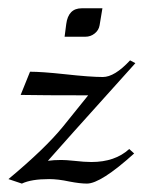

<svg xmlns="http://www.w3.org/2000/svg" viewBox="-33 -431 354 461"><path d="M122.1 -342.8 126 -373Q130.9 -411.1 163.1 -411.1H212.9L206.1 -370.1Q204.1 -358.4 194.3 -350.6Q184.6 -342.8 171.9 -342.8ZM-12.7 -1Q75.2 -74.2 118.2 -127L178.7 -202.1Q68.4 -202.1 16.6 -203.1L39.1 -258.8Q67.4 -258.8 122.1 -252.9Q183.6 -246.1 213.9 -246.1Q242.2 -246.1 279.3 -286.1L292 -279.3L144.5 -115.2Q99.6 -64.5 82 -44.9Q95.7 -46.9 114.3 -46.9Q125 -46.9 144.5 -44.9Q169.9 -42 186.5 -42Q243.2 -42 277.3 -73.2L289.1 -62.5Q209 9.8 175.8 9.8Q159.2 9.8 133.8 4.9Q106.4 -1 85 -1Q42 -1 19.5 9.8Z"/></svg>

Font: Kleymisska
Style: Regular
Weight: 500
Italic angle: -8°
Designer: gluk
Foundry: gluk
Version: Version 0.298